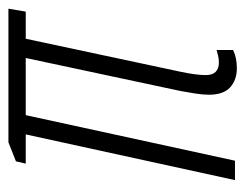

<svg xmlns="http://www.w3.org/2000/svg" viewBox="-82 -488 574 449"><g transform="rotate(-90 204.5 -263.0)"><path d="M270 4.4Q242.7 4.4 225.3 -11.2Q208 -26.9 208 -61Q208 -74.7 210.7 -92.3Q213.4 -109.9 216.8 -127.9L293.9 -489.3H160.2L53.7 0H8.3L115.2 -489.3H46.9L52.2 -512.2L96.7 -529.8H409.2L402.3 -489.3H338.9L261.2 -125Q253.9 -89.4 253.9 -68.4Q253.9 -37.6 283.7 -37.6Q291.5 -37.6 299.8 -39.6Q308.1 -41.5 312.5 -43V-4.4Q294.4 4.4 270 4.4Z"/></g></svg>

Font: Open Sans Condensed Light
Style: Italic
Weight: 300
Width: 3
Italic angle: -12°
Designer: Monotype Design Team
Foundry: Monotype Imaging Inc.
Version: Version 3.000; ttfautohint (v1.8.4)